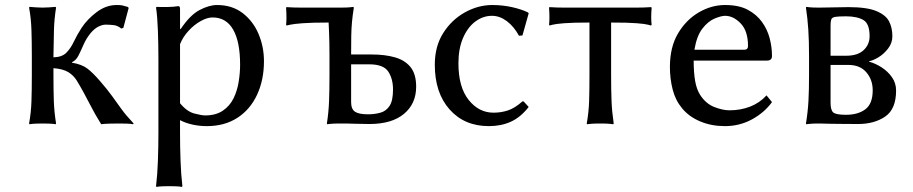

<svg xmlns="http://www.w3.org/2000/svg" viewBox="-20 -485 3586 754"><path d="M105 -265.1Q105 -321.3 103.5 -366.9Q102.1 -412.6 94.2 -455.1L96.2 -458Q106 -457 121.8 -456.1Q137.7 -455.1 147.5 -455.1Q156.7 -455.1 172.9 -456.1Q189 -457 198.2 -458L200.2 -455.1Q192.9 -409.2 191.9 -366.9Q190.9 -324.7 189.9 -265.1V-259.8Q223.6 -260.7 240.7 -278.1Q257.8 -295.4 270 -321.5Q282.2 -347.7 300.3 -375.5Q322.3 -409.2 359.4 -437.3Q396.5 -465.3 438 -465.3Q452.1 -465.3 459.7 -463.9Q467.3 -462.4 481.4 -458L485.4 -454.1L464.4 -375.5L456.1 -373Q441.9 -384.8 425.5 -386.5Q409.2 -388.2 394.5 -388.2Q382.3 -388.2 366.7 -380.6Q351.1 -373 335.9 -355Q318.8 -334 308.3 -310.1Q297.9 -286.1 288.3 -267.1Q278.8 -248 262.7 -240.7V-238.8Q301.3 -232.4 323 -215.8Q344.7 -199.2 372.1 -167.5Q401.9 -133.3 420.4 -107.4Q439 -81.5 457 -56.6Q475.1 -31.7 504.9 0L502.4 2.9Q494.6 1 477.8 0.5Q460.9 0 447.3 0Q433.6 0 411.4 0.5Q389.2 1 377.4 2.9Q352.1 -38.1 338.4 -65.2Q324.7 -92.3 309.6 -119.6Q294.4 -147.5 281.7 -168.2Q269 -189 248.3 -201.7Q227.5 -214.4 189.9 -217.3V-189.9Q189.9 -130.4 191.4 -87.9Q192.9 -45.4 200.2 0L198.2 2.9Q189 1 172.9 0.5Q156.7 0 147.5 0Q137.7 0 121.8 0.5Q106 1 96.2 2.9L94.2 0Q102.1 -43.5 103.5 -87.4Q105 -131.3 105 -189.9Z M687 -373 689 -370.1Q726.1 -425.8 763.7 -445.6Q801.3 -465.3 832 -465.3Q891.6 -465.3 932.9 -433.6Q974.1 -401.9 995.4 -351.6Q1016.6 -301.3 1016.6 -244.6Q1016.6 -170.9 989.5 -112.8Q962.4 -54.7 912.1 -22.2Q861.8 10.3 792 10.3Q763.2 10.3 735.6 4.2Q708 -2 687 -13.2V34.2Q687 93.3 689 146.7Q690.9 200.2 696.3 246.1L694.3 249Q685.1 247.1 669.4 246.6Q653.8 246.1 644.5 246.1Q634.8 246.1 619.4 246.6Q604 247.1 594.7 249L592.8 246.1Q598.1 202.1 600.1 147.2Q602.1 92.3 602.1 34.2V-249Q602.1 -308.6 600.1 -364.7Q598.1 -420.9 592.8 -455.1L594.7 -458Q612.3 -457 637.9 -457.5Q663.6 -458 680.2 -460.9Q687 -460.9 687 -450.2ZM687 -311.5V-79.6Q714.4 -46.4 743.7 -39.1Q772.9 -31.7 785.2 -31.7Q827.6 -31.7 855 -50.3Q882.3 -68.8 897 -98.6Q911.6 -128.4 917.2 -163.3Q922.9 -198.2 922.9 -231Q922.9 -321.3 895.5 -368.9Q868.2 -416.5 814.5 -416.5Q793.9 -416.5 768.3 -402.3Q742.7 -388.2 720.5 -364Q698.2 -339.8 687 -311.5Z M1273.9 -265.1Q1273.9 -321.3 1272.2 -358.9Q1270.5 -396.5 1270.5 -396.5Q1205.1 -396.5 1168.9 -393.8Q1132.8 -391.1 1119.1 -387.9Q1105.5 -384.8 1105.5 -384.8L1103.5 -388.2Q1106.4 -411.6 1103.5 -455.1L1105.5 -457Q1117.2 -456.1 1133.1 -455.6Q1148.9 -455.1 1163.6 -455.1H1316.4Q1343.8 -455.1 1355.5 -456.5Q1367.2 -458 1367.2 -458L1369.6 -455.1Q1364.7 -424.8 1362.3 -398.9Q1359.9 -373 1359.4 -343.8Q1358.9 -314.5 1358.9 -274.4V-271H1440.4Q1491.2 -271 1530.5 -260Q1569.8 -249 1592 -221.7Q1614.3 -194.3 1614.3 -144.5Q1614.3 -77.6 1566.4 -37.8Q1518.6 2 1430.7 2Q1397.9 2 1374.3 1Q1350.6 0 1316.4 0Q1288.6 0 1276.6 1.5Q1264.6 2.9 1264.6 2.9L1263.7 0Q1270.5 -43.5 1272.2 -87.4Q1273.9 -131.3 1273.9 -189.9ZM1523.4 -133.3Q1523.4 -175.8 1504.6 -204.1Q1485.8 -232.4 1429.7 -232.4H1358.9V-84Q1358.9 -56.6 1374 -46.4Q1389.2 -36.1 1425.3 -36.1Q1451.7 -36.1 1474.1 -42.5Q1496.6 -48.8 1510 -69.3Q1523.4 -89.8 1523.4 -133.3Z M1912.1 -422.9Q1877 -422.9 1846.9 -400.6Q1816.9 -378.4 1798.6 -336.4Q1780.3 -294.4 1780.3 -236.3Q1780.3 -143.1 1820.3 -92.8Q1860.4 -42.5 1918 -42.5Q1948.2 -42.5 1975.1 -51.5Q2002 -60.5 2031.7 -86.9H2036.1L2056.2 -64.9Q2024.4 -24.4 1986.3 -7.1Q1948.2 10.3 1899.9 10.3Q1803.7 10.3 1745.6 -55.2Q1687.5 -120.6 1687.5 -231Q1687.5 -303.2 1720.7 -355.5Q1753.9 -407.7 1805.9 -436.5Q1857.9 -465.3 1913.1 -465.3Q1953.6 -465.3 1991.5 -456.8Q2029.3 -448.2 2053.7 -436L2056.2 -432.6L2031.7 -345.7L2018.1 -344.7Q1998 -381.3 1970.2 -402.1Q1942.4 -422.9 1912.1 -422.9Z M2294.9 -396.5Q2229.5 -396.5 2195.6 -393.8Q2161.6 -391.1 2149.9 -387.9Q2138.2 -384.8 2138.2 -384.8L2136.2 -388.2Q2139.2 -411.6 2136.2 -455.1L2138.2 -457Q2149.9 -456.1 2165.8 -455.6Q2181.6 -455.1 2196.3 -455.1H2478.5Q2493.2 -455.1 2509 -455.6Q2524.9 -456.1 2536.6 -457L2539.1 -455.1Q2535.6 -411.6 2539.1 -388.2L2536.6 -384.8Q2536.6 -384.8 2525.1 -387.9Q2513.7 -391.1 2480.2 -393.8Q2446.8 -396.5 2379.9 -396.5V-190.9Q2379.9 -130.4 2381.6 -87.9Q2383.3 -45.4 2390.1 0L2388.2 2.9Q2388.2 2.9 2376.5 1.5Q2364.7 0 2337.4 0Q2309.6 0 2297.4 1.5Q2285.2 2.9 2285.2 2.9L2284.2 0Q2292 -43.5 2293.5 -87.4Q2294.9 -131.3 2294.9 -190.9Z M2990.2 -110.4 3011.7 -84Q2981.4 -42.5 2932.9 -16.1Q2884.3 10.3 2826.7 10.3Q2773.9 10.3 2730 -8.1Q2686 -26.4 2658.7 -59.6Q2632.3 -91.3 2621.6 -133.5Q2610.8 -175.8 2610.8 -221.7Q2610.8 -300.3 2642.8 -354Q2674.8 -407.7 2724.4 -436.5Q2773.9 -465.3 2827.6 -465.3Q2881.3 -465.3 2916.3 -446.8Q2951.2 -428.2 2972.4 -398.7Q2993.7 -369.1 3002.7 -334.2Q3011.7 -299.3 3011.7 -265.1Q3011.7 -247.1 2992.2 -247.1H2704.1Q2704.1 -201.2 2709.7 -168Q2715.3 -134.8 2729.5 -112.3Q2752 -77.6 2785.2 -64.7Q2818.4 -51.8 2844.7 -51.8Q2888.2 -51.8 2925.5 -66.2Q2962.9 -80.6 2990.2 -110.4ZM2707 -289.6H2902.3Q2917.5 -289.6 2917.5 -304.2Q2917.5 -363.3 2888.7 -393.1Q2859.9 -422.9 2827.6 -422.9Q2812.5 -422.9 2786.9 -412.4Q2761.2 -401.9 2738.8 -373.3Q2716.3 -344.7 2707 -289.6Z M3198.2 0Q3170.4 0 3158.4 1.5Q3146.5 2.9 3146.5 2.9L3145 0Q3152.3 -43.5 3154.8 -87.4Q3157.2 -131.3 3157.2 -190.9V-264.2Q3157.2 -324.7 3154.3 -368.7Q3151.4 -412.6 3145 -455.1L3146.5 -458Q3146.5 -458 3158.4 -456.5Q3170.4 -455.1 3198.2 -455.1Q3232.4 -455.1 3257.1 -456.1Q3281.7 -457 3312 -457Q3384.8 -457 3421.9 -441.4Q3459 -425.8 3471.7 -400.6Q3484.4 -375.5 3484.4 -342.8Q3484.4 -315.9 3467.5 -294.2Q3450.7 -272.5 3429.4 -259.8Q3408.2 -247.1 3393.1 -244.6V-242.7Q3417.5 -236.3 3442.1 -220.5Q3466.8 -204.6 3482.9 -181.6Q3499 -158.7 3499 -129.4Q3499 -56.6 3456.3 -27.3Q3413.6 2 3349.6 2Q3301.3 2 3275.9 1.5Q3250.5 1 3238.8 1Q3227.1 1 3219 0.5Q3210.9 0 3198.2 0ZM3241.7 -230V-81.5Q3241.7 -52.7 3252.2 -43.5Q3262.7 -34.2 3302.2 -34.2Q3349.6 -34.2 3378.4 -55.9Q3407.2 -77.6 3407.2 -130.4Q3407.2 -171.9 3382.3 -200.9Q3357.4 -230 3312 -230ZM3241.7 -266.1H3302.2Q3348.6 -266.1 3371.8 -288.3Q3395 -310.5 3395 -342.8Q3395 -392.1 3370.4 -406.5Q3345.7 -420.9 3302.2 -420.9Q3272.5 -420.9 3259.8 -418.7Q3247.1 -416.5 3244.4 -408.4Q3241.7 -400.4 3241.7 -384.8Z"/></svg>

Font: Kurinto Seri
Style: Regular
Weight: 400
Designer: Kurinto was developed by Clint Goss from a range of fonts that are compatible with the SIL Open Font License Version 1.1
Foundry: Clinton F. Goss
Version: Version 2.196; July 25, 2020